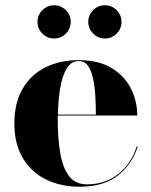

<svg xmlns="http://www.w3.org/2000/svg" viewBox="-20 -698 574 728"><path d="M314.7 -615Q314.7 -640.9 333.3 -659.5Q351.8 -678 377.7 -678Q403.6 -678 422.2 -659.5Q440.7 -640.9 440.7 -615Q440.7 -589.1 422.2 -570.6Q403.6 -552 377.7 -552Q351.8 -552 333.3 -570.6Q314.7 -589.1 314.7 -615ZM122.2 -615Q122.2 -640.9 140.8 -659.5Q159.3 -678 185.2 -678Q211.1 -678 229.7 -659.5Q248.2 -640.9 248.2 -615Q248.2 -589.1 229.7 -570.6Q211.1 -552 185.2 -552Q159.3 -552 140.8 -570.6Q122.2 -589.1 122.2 -615ZM502 -142.5Q482.5 -77.5 428.5 -33.8Q374.5 10 282 10Q210.5 10 154.5 -17.5Q98.5 -45 66.5 -98.5Q34.5 -152 34.5 -230Q34.5 -308 65.8 -361.5Q97 -415 152.2 -442.5Q207.5 -470 279 -470Q353.5 -470 402.8 -440.2Q452 -410.5 476.2 -362.5Q500.5 -314.5 500.5 -260H199.5Q199 -251 199 -242Q199 -176 207.8 -120.8Q216.5 -65.5 240.5 -32.2Q264.5 1 310 1Q380 1 429.8 -39.5Q479.5 -80 498 -142.5ZM279 -466.5Q249.5 -466.5 232.5 -437.8Q215.5 -409 208 -362.8Q200.5 -316.5 199.5 -263.5H343.5Q343.5 -297 341.5 -332.5Q339.5 -368 333.2 -398.5Q327 -429 314 -447.8Q301 -466.5 279 -466.5Z"/></svg>

Font: Bodoni* 48
Style: Bold
Weight: 700
Version: Version 2.2